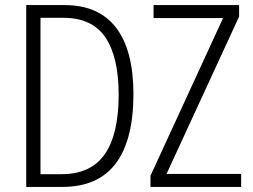

<svg xmlns="http://www.w3.org/2000/svg" viewBox="-20 -734 993 754"><path d="M504 -365Q504 -184 434.5 -92Q365 0 225 0H83V-714H234Q368 -714 436 -625Q504 -536 504 -365ZM446 -362Q446 -510 394 -587Q342 -664 229 -664H139V-50H222Q337 -50 391.5 -128.5Q446 -207 446 -362ZM927 0H571V-44L856 -663H583V-714H919V-669L634 -51H927Z"/></svg>

Font: Noto Sans Condensed Light
Style: Regular
Weight: 300
Width: 3
Designer: Monotype Design Team
Foundry: Monotype Imaging Inc.
Version: Version 2.013; ttfautohint (v1.8.4.7-5d5b)